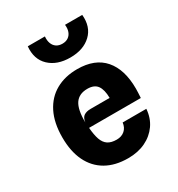

<svg xmlns="http://www.w3.org/2000/svg" viewBox="-189 -923 978 1054"><g transform="rotate(-30 300.0 -396.0)"><path d="M316.5 7.5Q234.5 7.5 177 -25.5Q119.5 -58.5 89.2 -121Q59 -183.5 59 -272Q59 -364.5 91 -428Q123 -491.5 181 -524Q239 -556.5 316.5 -556.5Q428.5 -556.5 485.8 -490.2Q543 -424 543 -303Q543 -289.5 542.2 -275Q541.5 -260.5 540.5 -244.5H212.5Q216 -198.5 226.2 -169.2Q236.5 -140 257.2 -126.2Q278 -112.5 312.5 -112.5Q343.5 -112.5 363.5 -130Q383.5 -147.5 387 -178H537Q533 -122 503.8 -80.2Q474.5 -38.5 426.5 -15.5Q378.5 7.5 316.5 7.5ZM209.5 -280.5Q213.5 -310 229.8 -320.2Q246 -330.5 271.5 -330.5H392.5Q392 -383 373.2 -409Q354.5 -435 311 -435Q258 -435 233.2 -398.8Q208.5 -362.5 209.5 -280.5ZM317.5 -630Q234 -630 185.8 -675.8Q137.5 -721.5 145 -800.5H253.5Q251 -775.5 258 -756.8Q265 -738 280.2 -727.8Q295.5 -717.5 317.5 -717.5Q339.5 -717.5 354.8 -727.8Q370 -738 377 -756.8Q384 -775.5 381 -800.5H490Q497.5 -721.5 449.2 -675.8Q401 -630 317.5 -630Z"/></g></svg>

Font: Spline Sans Mono
Style: Bold
Weight: 700
Designer: Eben Sorkin, Mirko Velimirovic
Foundry: Sorkin Type
Version: Version 1.004